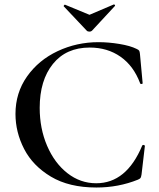

<svg xmlns="http://www.w3.org/2000/svg" viewBox="-20 -824 709 856"><path d="M589 -606Q598 -602 600.5 -598Q603 -594 604 -583L616 -453Q616 -450 611 -449.5Q606 -449 605 -452Q576 -530 517.5 -571Q459 -612 380 -612Q275 -612 216 -539Q157 -466 157 -343Q157 -251 190 -174Q223 -97 280.5 -52Q338 -7 409 -7Q544 -7 614 -175Q616 -178 619 -178Q621 -178 623.5 -176.5Q626 -175 626 -174L611 -46Q609 -34 606.5 -30.5Q604 -27 595 -23Q508 12 410 12Q288 12 207 -36.5Q126 -85 87.5 -160Q49 -235 49 -316Q49 -410 100.5 -483Q152 -556 237 -596Q322 -636 419 -636Q464 -636 512.5 -628Q561 -620 589 -606ZM264 -797Q264 -799 266.5 -801.5Q269 -804 270 -803L379 -758L487 -804H488Q491 -804 492.5 -801.5Q494 -799 492 -797L390 -687Q386 -683 379 -683Q371 -683 367 -687L264 -796Z"/></svg>

Font: Cormorant Unicase SemiBold
Style: Regular
Weight: 600
Designer: Christian Thalmann (Catharsis Fonts)
Foundry: Catharsis Fonts
Version: Version 4.000